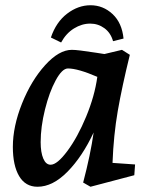

<svg xmlns="http://www.w3.org/2000/svg" viewBox="-20 -700 573 732"><path d="M29 -140Q29 -218 64 -305.5Q99 -393 152 -451.5Q205 -510 254 -510Q276 -510 346 -499L378 -494L445 -510L475 -491Q445 -369 429 -277Q413 -185 409 -79L495 -73L492 -32L325 12L297 -4Q325 -110 337 -195Q294 -103 237.5 -45.5Q181 12 123 12Q77 12 53 -28.5Q29 -69 29 -140ZM173 -72Q198 -72 237 -124.5Q276 -177 308.5 -255.5Q341 -334 351 -407Q277 -439 239 -439Q217 -439 192.5 -394Q168 -349 151.5 -282.5Q135 -216 135 -158Q135 -119 145 -95.5Q155 -72 173 -72ZM325 -680Q373 -680 409 -646.5Q445 -613 451 -553L411 -543Q402 -575 378 -592.5Q354 -610 324 -610Q292 -610 262 -591.5Q232 -573 213 -538L174 -557Q194 -616 236 -648Q278 -680 325 -680Z"/></svg>

Font: Andada Pro SemiBold
Style: Italic
Weight: 600
Italic angle: -6.99998°
Designer: Carolina Giovagnoli
Foundry: Huerta Tipografica
Version: Version 3.005